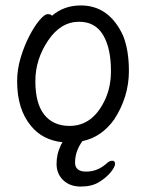

<svg xmlns="http://www.w3.org/2000/svg" viewBox="-20 -506 540 706"><path d="M236 -43Q322 -43 367 -141Q388 -187 388 -245Q388 -329 359 -377.5Q330 -426 271 -426Q203 -426 156.5 -356.5Q110 -287 110 -208Q110 -125 143 -84Q176 -43 236 -43ZM210 17Q136 9 94 -43Q43 -104 43 -207Q43 -251 56 -294Q69 -337 87.5 -373Q106 -409 125 -431.5Q144 -454 155 -454Q168 -454 171 -448Q215 -486 277 -486Q382 -486 433 -374Q454 -321 454 -245Q454 -150 400 -67Q354 -2 283 13Q256 50 256 92Q256 125 297 125Q338 125 371 96Q382 85 392.5 85Q403 85 403 96.5Q403 108 386.5 128Q370 148 343.5 164Q317 180 277 180Q237 180 212.5 156.5Q188 133 188 97Q188 61 202 32Q205 24 210 17Z"/></svg>

Font: Moon Stars Kai T HW
Style: Regular
Weight: 400
Designer: GuiWonder
Version: Version 1.101